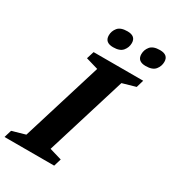

<svg xmlns="http://www.w3.org/2000/svg" viewBox="-240 -1033 1036 1150"><g transform="rotate(30 278.0 -458.0)"><path d="M252.5 -630.5 167.5 -655.5 183.5 -707H526.5L511.5 -655.5L420.5 -629.5L250 -76.5L334.5 -51.5L319 0H-24.5L-9 -51.5L82 -77.5ZM269.5 -790.5Q212 -790.5 212 -840Q212 -869.5 231.2 -893Q250.5 -916.5 297.5 -916.5Q355 -916.5 355 -868Q355 -838 335.5 -814.2Q316 -790.5 269.5 -790.5ZM494.5 -790.5Q437 -790.5 437 -840Q437 -869.5 456.2 -893Q475.5 -916.5 522.5 -916.5Q580 -916.5 580 -868Q580 -838 560.8 -814.2Q541.5 -790.5 494.5 -790.5Z"/></g></svg>

Font: Newsreader Caption SemiBold
Style: Italic
Weight: 600
Italic angle: -17°
Designer: Hugues Gentile
Foundry: Production Type
Version: Version 1.001